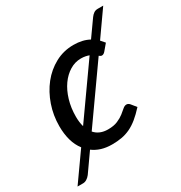

<svg xmlns="http://www.w3.org/2000/svg" viewBox="-212 -729 893 949"><g transform="rotate(-30 234.5 -254.5)"><path d="M68.5 -57.5Q47.5 -84.5 37.2 -121Q27 -157.5 27 -201.5Q27 -263 46.5 -319.5Q66 -376 100.5 -419.5Q135 -463 183 -489Q231 -515 288 -515Q340 -515 377 -494.5L441.5 -585.5Q449.5 -596.5 459 -603Q468.5 -609.5 481.5 -609.5H513L413 -467.5Q423 -457 433 -444.5L403 -409Q399.5 -405 394.8 -402Q390 -399 384.5 -399Q378 -399 369.5 -406L152.5 -99Q180 -67.5 228.5 -67.5Q261.5 -67.5 283.5 -77Q305.5 -86.5 320.5 -98.2Q335.5 -110 346.2 -119.5Q357 -129 367.5 -129Q377.5 -129 385.5 -120L409 -91Q383 -62.5 359.8 -43.5Q336.5 -24.5 312.8 -13.2Q289 -2 263.8 2.5Q238.5 7 209 7Q176 7 149 -1.2Q122 -9.5 100.5 -25.5L28 77.5Q19.5 88.5 9 95Q-1.5 101.5 -12.5 101.5H-44ZM121.5 -201Q121.5 -169 129 -143.5L332 -430.5Q323 -434 311.8 -436.2Q300.5 -438.5 286 -438.5Q252.5 -438.5 222.5 -420.2Q192.5 -402 170 -370.2Q147.5 -338.5 134.5 -295Q121.5 -251.5 121.5 -201Z"/></g></svg>

Font: Lato Medium
Style: Italic
Weight: 500
Italic angle: -7°
Designer: Lukasz Dziedzic
Foundry: tyPoland Lukasz Dziedzic
Version: Version 2.006; 2014-01-15